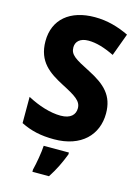

<svg xmlns="http://www.w3.org/2000/svg" viewBox="-138 -800 796 1096"><g transform="rotate(15 260.0 -251.5)"><path d="M486 -209C486 -314 430 -367 330 -418C239 -464 208 -482 208 -526C208 -560 233 -585 282 -585C329 -585 378 -570 436 -542L485 -675C422 -705 357 -724 283 -724C137 -724 45 -648 45 -519C45 -397 120 -348 204 -304C287 -261 323 -239 323 -196C323 -158 297 -130 238 -130C177 -130 105 -153 40 -188V-33C100 -3 159 10 236 10C398 10 486 -83 486 -209ZM339 72V61H190C188 101 176 169 166 208V221H264C297 171 320 121 339 72Z"/></g></svg>

Font: Noto Sans Thai SemCond ExtBd
Style: Regular
Weight: 800
Width: 4
Designer: Monotype Design Team
Foundry: Monotype Imaging Inc.
Version: Version 2.002